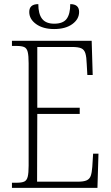

<svg xmlns="http://www.w3.org/2000/svg" viewBox="-20 -912 540 932"><path d="M38 0V-25H61Q85 -25 97.5 -30.5Q110 -36 114.5 -54Q119 -72 119 -108V-605Q119 -642 114.5 -660Q110 -678 97.5 -683.5Q85 -689 61 -689H38V-714H425L430 -548H404L401 -601Q400 -635 394.5 -653Q389 -671 374.5 -677.5Q360 -684 329 -684H161V-389H367V-359H161L160 -30H356Q386 -30 400.5 -36.5Q415 -43 420.5 -58.5Q426 -74 428 -102L432 -166H458L453 0ZM243 -771Q189 -771 155.5 -795Q122 -819 122 -854Q122 -892 166 -892Q166 -844 184.5 -820.5Q203 -797 243 -797Q286 -797 303.5 -820.5Q321 -844 321 -892Q364 -892 364 -854Q364 -819 331 -795Q298 -771 243 -771Z"/></svg>

Font: Noto Serif Condensed ExtraLight
Style: Regular
Weight: 200
Width: 3
Designer: Monotype Design Team
Foundry: Monotype Imaging Inc.
Version: Version 2.013; ttfautohint (v1.8.4.7-5d5b)